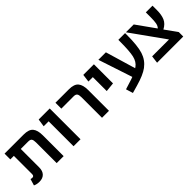

<svg xmlns="http://www.w3.org/2000/svg" viewBox="166 -1503 2495 2495"><g transform="rotate(-45 1413.5 -255.0)"><path d="M394 -566Q490 -566 527 -521Q564 -476 564 -383V0H436V-380Q436 -423 423.5 -441.5Q411 -460 372 -460H236V-121Q236 -56 202 -21Q168 14 107 14Q58 14 22 -4L49 -94Q64 -89 79 -89Q109 -89 109 -125V-460H44V-566Z M746 0V-458H655L671 -566H874V0Z M1269 0V-378Q1269 -420 1256 -439Q1243 -458 1205 -458H979V-566H1226Q1322 -566 1359.5 -520.5Q1397 -475 1397 -381V0Z M1558 -202V-458H1477L1491 -566H1686V-215Z M2135 -566H2259V-535Q2259 -334 2227 -234Q2195 -134 2112 -72Q2038 -17 1886 26L1781 56L1751 -41L1859 -75Q1897 -86 1923 -97L1768 -566H1906L2029 -151L2043 -160Q2098 -199 2116.5 -278.5Q2135 -358 2135 -534Z M2763 -485Q2763 -398 2738 -340.5Q2713 -283 2644 -247L2762 -82V0H2281L2294 -104H2604L2274 -566H2418L2602 -308Q2625 -331 2632.5 -370Q2640 -409 2640 -479V-566H2763Z"/></g></svg>

Font: FiraGO Medium
Style: Regular
Weight: 500
Designer: bBox Type
Foundry: bBox Type GmbH
Version: Version 1.001;PS 001.001;hotconv 1.0.88;makeotf.lib2.5.64775